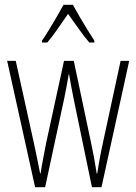

<svg xmlns="http://www.w3.org/2000/svg" viewBox="-20 -784 571 804"><path d="M287 -377Q282 -402 277.5 -426.5Q273 -451 269 -474H268Q264 -451 259.5 -426Q255 -401 250 -377L169 0H127L10 -529H46L123 -180Q130 -148 136 -118Q142 -88 148 -58H150Q153 -80 160 -116Q167 -152 173 -184L248 -529H289L363 -178Q375 -123 385 -57H387Q391 -83 394 -99.5Q397 -116 399.5 -130Q402 -144 406 -163L485 -529H521L405 0H365ZM285 -764Q298 -740 316 -709.5Q334 -679 350.5 -652.5Q367 -626 375 -614V-606H354Q333 -630 309.5 -663.5Q286 -697 265 -726Q246 -699 222 -664Q198 -629 178 -606H156V-614Q168 -631 184.5 -658Q201 -685 217.5 -713.5Q234 -742 246 -764Z"/></svg>

Font: Noto Sans Lao ExtraCondensed ExtraLight
Style: Regular
Weight: 200
Width: 2
Designer: Monotype Design Team
Foundry: Monotype Imaging Inc.
Version: Version 2.003; ttfautohint (v1.8.4.7-5d5b)